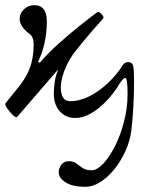

<svg xmlns="http://www.w3.org/2000/svg" viewBox="-35 -445 559 742"><path d="M295 277Q246 277 219 260Q192 243 192 221Q192 205 202 191.5Q212 178 232 178Q249 178 260 186.5Q271 195 284 204Q297 213 319 213Q340 213 364 187.5Q388 162 409.5 119.5Q431 77 444.5 24.5Q458 -28 458 -82Q458 -144 449 -144Q442 -144 428 -123Q406 -86 377 -55.5Q348 -25 317 -7Q286 11 256 11Q220 11 196.5 -14.5Q173 -40 173 -83Q173 -108 177 -131.5Q181 -155 190 -177L32 6Q25 14 3 -13Q-20 -40 -13 -47L25 -94Q63 -138 79 -179Q95 -220 95 -272Q95 -304 78 -315Q62 -326 51.5 -341.5Q41 -357 41 -371Q41 -394 58 -409.5Q75 -425 97 -425Q146 -425 146 -362Q146 -321 137.5 -281Q129 -241 112 -206L119 -203Q150 -239 190 -275Q230 -311 270 -343Q310 -375 341 -398Q345 -401 351.5 -396Q358 -391 362.5 -384Q367 -377 363 -373Q314 -318 289 -287.5Q264 -257 250 -239Q225 -204 212.5 -168.5Q200 -133 200 -108Q200 -54 236 -54Q273 -54 310.5 -73Q348 -92 381.5 -123.5Q415 -155 438 -191Q446 -205 460 -205Q476 -205 479.5 -190Q483 -175 483 -135Q483 -83 480.5 -36Q478 11 473 56Q468 99 450 138.5Q432 178 406.5 209.5Q381 241 352 259Q323 277 295 277Z"/></svg>

Font: Junicode Two Beta Condensed
Style: Regular
Weight: 400
Width: 3
Designer: Peter S. Baker
Foundry: Briery Creek Software
Version: Version 1.053; ttfautohint (v1.8.4)